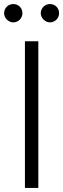

<svg xmlns="http://www.w3.org/2000/svg" viewBox="-27 -932 313 952"><path d="M96.6 -727.3H163V0H96.6ZM220.5 -911.9Q230.1 -911.9 238.5 -908.6Q246.8 -905.2 253 -899Q259.2 -892.8 262.6 -884.4Q266 -876.1 266 -866.5Q266 -857.6 262.6 -849.3Q259.2 -840.9 253 -834.7Q246.8 -828.5 238.5 -824.8Q230.1 -821 220.5 -821Q211.6 -821 203.5 -824.8Q195.3 -828.5 188.9 -834.9Q182.5 -841.3 178.8 -849.4Q175.1 -857.6 175.1 -866.5Q175.1 -876.1 178.8 -884.4Q182.5 -892.8 188.7 -899Q195 -905.2 203.3 -908.6Q211.6 -911.9 220.5 -911.9ZM38.7 -911.9Q48.3 -911.9 56.6 -908.6Q65 -905.2 71.2 -899Q77.4 -892.8 80.8 -884.4Q84.2 -876.1 84.2 -866.5Q84.2 -857.6 80.8 -849.3Q77.4 -840.9 71.2 -834.7Q65 -828.5 56.6 -824.8Q48.3 -821 38.7 -821Q29.8 -821 21.7 -824.8Q13.5 -828.5 7.1 -834.9Q0.7 -841.3 -3 -849.4Q-6.7 -857.6 -6.7 -866.5Q-6.7 -876.1 -3 -884.4Q0.7 -892.8 6.9 -899Q13.1 -905.2 21.5 -908.6Q29.8 -911.9 38.7 -911.9Z"/></svg>

Font: Inter P Light
Style: Regular
Weight: 300
Designer: Rasmus Andersson
Foundry: rsms
Version: Version 3.018;git-588b23468